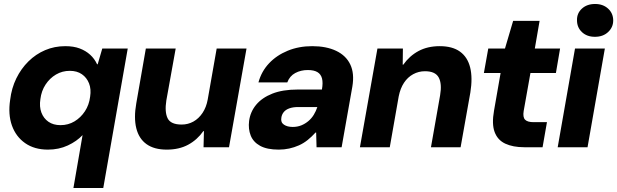

<svg xmlns="http://www.w3.org/2000/svg" viewBox="-20 -740 3102 965"><path d="M349 205 395 -61Q366 -30 321 -9Q276 12 221 12Q153 12 106.5 -20.5Q60 -53 40 -109Q20 -165 31 -238Q38 -297 62 -346Q86 -395 123 -431.5Q160 -468 207 -488Q254 -508 308 -508Q350 -508 380.5 -496.5Q411 -485 433 -465Q455 -445 468 -417H471L494 -496H622L499 205ZM284 -111Q323 -111 354.5 -130Q386 -149 407 -181Q428 -213 433 -254Q439 -292 427.5 -321Q416 -350 391.5 -367Q367 -384 331 -384Q293 -384 261.5 -365.5Q230 -347 209 -315Q188 -283 183 -242Q177 -204 188 -174.5Q199 -145 223.5 -128Q248 -111 284 -111Z M818 12Q755 12 716.5 -15.5Q678 -43 665 -95.5Q652 -148 665 -221L713 -496H863L816 -235Q807 -177 822.5 -145.5Q838 -114 893 -114Q925 -114 952 -129Q979 -144 998 -172.5Q1017 -201 1024 -240L1069 -496H1219L1131 0H1003L1005 -81H1002Q971 -37 925.5 -12.5Q880 12 818 12Z M1381 12Q1322 12 1287.5 -7Q1253 -26 1240 -59Q1227 -92 1232 -132Q1238 -178 1267.5 -213.5Q1297 -249 1349 -269.5Q1401 -290 1476 -290H1598Q1604 -324 1598.5 -345.5Q1593 -367 1575.5 -377.5Q1558 -388 1527 -388Q1492 -388 1464 -373Q1436 -358 1424 -326H1279Q1294 -381 1332 -421.5Q1370 -462 1426 -485Q1482 -508 1549 -508Q1620 -508 1669.5 -484.5Q1719 -461 1740.5 -416Q1762 -371 1751 -305L1697 0H1571L1569 -74H1566Q1547 -53 1526.5 -36.5Q1506 -20 1482.5 -9.5Q1459 1 1433.5 6.5Q1408 12 1381 12ZM1451 -102Q1475 -102 1494.5 -110Q1514 -118 1530 -131.5Q1546 -145 1557 -163Q1568 -181 1575 -202H1478Q1453 -202 1434.5 -195.5Q1416 -189 1406 -176.5Q1396 -164 1394 -148Q1390 -125 1407 -113.5Q1424 -102 1451 -102Z M1789 0 1877 -496H2005L2004 -415H2007Q2038 -459 2083.5 -483.5Q2129 -508 2190 -508Q2254 -508 2292 -480.5Q2330 -453 2343 -401Q2356 -349 2344 -275L2295 0H2146L2192 -261Q2202 -319 2185 -350.5Q2168 -382 2116 -382Q2084 -382 2056.5 -367Q2029 -352 2010.5 -324Q1992 -296 1984 -256L1939 0Z M2615 0Q2558 0 2519.5 -18Q2481 -36 2466 -76.5Q2451 -117 2463 -184L2496 -373H2412L2434 -496H2518L2559 -635H2692L2668 -496H2795L2774 -373H2646L2612 -182Q2607 -151 2619 -138.5Q2631 -126 2662 -126H2729L2707 0Z M2783 0 2870 -496H3020L2933 0ZM2970 -555Q2930 -555 2905 -578.5Q2880 -602 2880 -638Q2879 -673 2904.5 -696.5Q2930 -720 2971 -720Q3011 -720 3036.5 -696.5Q3062 -673 3062 -637Q3062 -603 3036.5 -579Q3011 -555 2970 -555Z"/></svg>

Font: DM Sans 36pt Black
Style: Italic
Weight: 900
Italic angle: -10°
Designer: Colophon Foundry, Jonny Pinhorn
Foundry: Colophon Foundry
Version: Version 4.004;gftools[0.9.30]